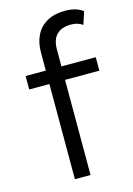

<svg xmlns="http://www.w3.org/2000/svg" viewBox="-113 -794 593 854"><g transform="rotate(-15 183.0 -367.5)"><path d="M275 -735Q301 -735 322 -728.5Q343 -722 356 -711L337 -653Q326 -661 313 -665Q300 -669 283 -669Q241 -669 218 -646.5Q195 -624 195 -577V-500V-476V0H123V-584Q123 -629 140 -663Q157 -697 191 -716Q225 -735 275 -735ZM353 -500V-438H30V-500Z"/></g></svg>

Font: Kantumruy Pro
Style: Regular
Weight: 400
Designer: Sovichet Tep
Foundry: Sovichet Tep
Version: Version 1.002